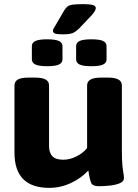

<svg xmlns="http://www.w3.org/2000/svg" viewBox="-20 -900 665 928"><path d="M218 8Q50 8 50 -162V-487Q50 -506 66 -515.5Q82 -525 119 -525H148Q185 -525 201 -515.5Q217 -506 217 -487V-196Q217 -162 233 -145Q249 -128 286 -128Q316 -128 347.5 -143Q379 -158 401 -184V-487Q401 -506 417.5 -515.5Q434 -525 470 -525H500Q536 -525 552.5 -515.5Q569 -506 569 -487V-174Q569 -127 571.5 -102Q574 -77 576.5 -63.5Q579 -50 579 -39Q579 -22 557 -13.5Q535 -5 506 -2.5Q477 0 457 0Q429 0 421.5 -14.5Q414 -29 407 -76Q373 -39 323 -15.5Q273 8 218 8ZM422 -580Q382 -580 365 -588Q348 -596 348 -613V-677Q348 -694 365 -702Q382 -710 422 -710Q461 -710 478 -702Q495 -694 495 -677V-613Q495 -596 478 -588Q461 -580 422 -580ZM208 -580Q169 -580 151.5 -588Q134 -596 134 -613V-677Q134 -694 151.5 -702Q169 -710 208 -710Q247 -710 264.5 -702Q282 -694 282 -677V-613Q282 -596 264.5 -588Q247 -580 208 -580ZM282 -734Q256 -734 246 -738Q236 -742 236 -751Q236 -756 239 -762Q242 -768 248 -777L290 -849Q297 -861 305.5 -868Q314 -875 331.5 -877.5Q349 -880 383 -880Q413 -880 428 -876Q443 -872 443 -861Q443 -847 419 -822L364 -764Q346 -746 331 -740Q316 -734 282 -734Z"/></svg>

Font: Asap Semi Expanded ExtraBold
Style: Regular
Weight: 800
Width: 6
Designer: Pablo Cosgaya
Foundry: Omnibus-Type
Version: Version 3.001; ttfautohint (v1.8.4.7-5d5b)